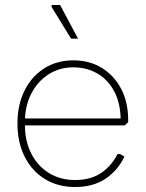

<svg xmlns="http://www.w3.org/2000/svg" viewBox="-20 -742 584 770"><path d="M281 8Q212 8 160 -24Q108 -56 79 -113.5Q50 -171 50 -246Q50 -322 78.5 -379Q107 -436 157.5 -468Q208 -500 274 -500Q340 -500 389.5 -469Q439 -438 466.5 -384.5Q494 -331 494 -261V-252L480 -239H64V-267H476L464 -256Q464 -327 438.5 -375Q413 -423 370 -447.5Q327 -472 274 -472Q219 -472 175 -444Q131 -416 105.5 -366.5Q80 -317 80 -254V-241Q80 -176 105.5 -126Q131 -76 176.5 -48Q222 -20 281 -20Q343 -20 385 -48Q427 -76 451 -124H462L479 -114Q453 -59 403.5 -25.5Q354 8 281 8ZM293 -587H265L187 -714V-722H221Z"/></svg>

Font: Fustat ExtraLight
Style: Regular
Weight: 250
Designer: Mohamed Gaber, Khaled Hosny, Laura Garcia Mut
Foundry: Kief Type Foundry, Alif Type Foundry, Hard Type Foundry
Version: Version 1.007